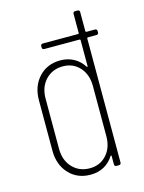

<svg xmlns="http://www.w3.org/2000/svg" viewBox="-109 -765 628 839"><g transform="rotate(-15 205.0 -346.0)"><path d="M387 -590V-585Q387 -575 377 -575H339Q335 -575 335 -571V-10Q335 0 325 0H315Q305 0 305 -10V-47Q305 -50 303.5 -50Q302 -50 300 -48Q283 -21 256.5 -6.5Q230 8 196 8Q136 8 98.5 -32.5Q61 -73 61 -137V-364Q61 -428 98.5 -468.5Q136 -509 196 -509Q229 -509 256 -494.5Q283 -480 300 -453Q302 -451 303.5 -451Q305 -451 305 -454V-571Q305 -575 301 -575H142Q132 -575 132 -585V-590Q132 -600 142 -600H301Q305 -600 305 -604V-690Q305 -700 315 -700H325Q335 -700 335 -690V-604Q335 -600 339 -600H377Q387 -600 387 -590ZM305 -137V-364Q305 -416 275.5 -448.5Q246 -481 200 -481Q152 -481 121.5 -448.5Q91 -416 91 -364V-137Q91 -85 121.5 -52.5Q152 -20 200 -20Q246 -20 275.5 -52.5Q305 -85 305 -137Z"/></g></svg>

Font: Barlow Condensed Thin
Style: Regular
Weight: 250
Width: 3
Designer: Jeremy Tribby
Foundry: Tribby Type
Version: Version 1.408